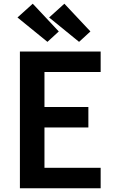

<svg xmlns="http://www.w3.org/2000/svg" viewBox="-20 -1012 640 1032"><path d="M87 0V-735H521V-625H219V-437H455V-327H219V-110H521V0ZM405 -787 244 -918 326 -992 466 -843ZM235 -787 74 -918 156 -992 296 -843Z"/></svg>

Font: Iosevka Custom XBdEx
Style: Regular
Weight: 800
Width: 7
Monospace: yes
Designer: Belleve Invis
Foundry: Belleve Invis
Version: Version 11.2.4; ttfautohint (v1.8.4)